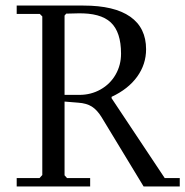

<svg xmlns="http://www.w3.org/2000/svg" viewBox="-20 -670 666 690"><path d="M40 0V-30H122L132 -41V-611L123 -620H40V-650H280Q391 -650 448 -610Q505 -570 505 -493Q505 -439 473 -394.5Q441 -350 381 -322V-317L572 -30H626V0H496L345 -249Q329 -275 310 -287Q291 -299 261 -301L212 -305V-40L221 -30H304V0ZM265 -329Q307 -329 341.5 -348.5Q376 -368 395.5 -402Q415 -436 415 -477Q415 -555 378 -589.5Q341 -624 259 -622L218 -621L212 -614V-329Z"/></svg>

Font: EB Squaramond
Style: Regular
Weight: 400
Designer: Jake Brussel Faria
Foundry: Jake Brussel Faria
Version: Version 0.002